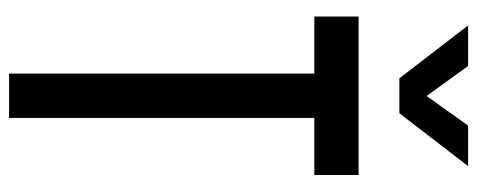

<svg xmlns="http://www.w3.org/2000/svg" viewBox="-326 -698 1025 412"><g transform="rotate(90 186.0 -492.5)"><path d="M138.5 0V-655H16V-750H356V-655H233.5V0ZM148.5 -837.5 35 -985H122L186.5 -896L250 -985H337L223.5 -837.5Z"/></g></svg>

Font: Mohave Medium
Style: Regular
Weight: 500
Designer: Gumpita Rahayu
Foundry: Tokotype
Version: Version 2.003